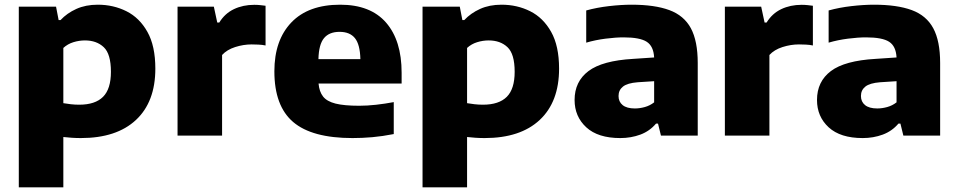

<svg xmlns="http://www.w3.org/2000/svg" viewBox="-20 -577 4076 817"><path d="M60 220V-548.5H218.5L229.5 -491.5H237.5Q265 -521 304.8 -539Q344.5 -557 396 -557Q462.5 -557 518 -529.2Q573.5 -501.5 607.2 -441.5Q641 -381.5 641 -285Q641 -143.5 558.5 -66.5Q476 10.5 324 10.5Q304.5 10.5 285.2 9.2Q266 8 249.5 6V220ZM317 -131.5Q385 -131.5 418.5 -165Q452 -198.5 452 -271.5Q452 -347.5 421.5 -376.2Q391 -405 341.5 -405Q317 -405 292.5 -397.5Q268 -390 249.5 -373V-138Q263.5 -135.5 281.2 -133.5Q299 -131.5 317 -131.5Z M735.5 0V-548.5H890L904.5 -481H913Q936.5 -519.5 975.2 -538Q1014 -556.5 1062 -556.5Q1075 -556.5 1087.5 -555.2Q1100 -554 1110 -552.5V-383.5Q1096 -386.5 1080 -387.2Q1064 -388 1050.5 -388Q1016 -388 980.8 -376.8Q945.5 -365.5 925 -343V0Z M1480 10.5Q1307.5 10.5 1227.5 -57.8Q1147.5 -126 1147.5 -273.5Q1147.5 -406 1219.8 -481.5Q1292 -557 1427.5 -557Q1556.5 -557 1622.8 -480.8Q1689 -404.5 1689 -267.5V-221.5H1335.5Q1338.5 -187 1354.8 -166.2Q1371 -145.5 1407.8 -136.2Q1444.5 -127 1508.5 -127Q1542 -127 1580.2 -131.2Q1618.5 -135.5 1655.5 -142.5V-6.5Q1607 3 1564 6.8Q1521 10.5 1480 10.5ZM1425 -441.5Q1381 -441.5 1358.8 -414.8Q1336.5 -388 1335 -325.5H1513.5Q1512 -388 1490.2 -414.8Q1468.5 -441.5 1425 -441.5Z M1778 220V-548.5H1936.5L1947.5 -491.5H1955.5Q1983 -521 2022.8 -539Q2062.5 -557 2114 -557Q2180.5 -557 2236 -529.2Q2291.5 -501.5 2325.2 -441.5Q2359 -381.5 2359 -285Q2359 -143.5 2276.5 -66.5Q2194 10.5 2042 10.5Q2022.5 10.5 2003.2 9.2Q1984 8 1967.5 6V220ZM2035 -131.5Q2103 -131.5 2136.5 -165Q2170 -198.5 2170 -271.5Q2170 -347.5 2139.5 -376.2Q2109 -405 2059.5 -405Q2035 -405 2010.5 -397.5Q1986 -390 1967.5 -373V-138Q1981.5 -135.5 1999.2 -133.5Q2017 -131.5 2035 -131.5Z M2619.5 10.5Q2524.5 10.5 2474.8 -35.2Q2425 -81 2425 -151.5Q2425 -230 2484 -274.5Q2543 -319 2674.5 -326.5L2763.5 -332.5Q2761 -380.5 2732 -399.2Q2703 -418 2633.5 -418Q2600 -418 2556.8 -412.5Q2513.5 -407 2474.5 -395.5V-532.5Q2519.5 -545 2571.5 -551Q2623.5 -557 2667.5 -557Q2766 -557 2828.2 -534Q2890.5 -511 2919.8 -456.8Q2949 -402.5 2949 -309V0H2792.5L2780 -51H2771.5Q2744.5 -19 2704.8 -4.2Q2665 10.5 2619.5 10.5ZM2612 -168.5Q2612 -144 2629.5 -129.8Q2647 -115.5 2681.5 -115.5Q2702 -115.5 2723.8 -121.5Q2745.5 -127.5 2763.5 -141.5V-231.5L2693.5 -227Q2649.5 -223.5 2630.8 -208.5Q2612 -193.5 2612 -168.5Z M3064.5 0V-548.5H3219L3233.5 -481H3242Q3265.5 -519.5 3304.2 -538Q3343 -556.5 3391 -556.5Q3404 -556.5 3416.5 -555.2Q3429 -554 3439 -552.5V-383.5Q3425 -386.5 3409 -387.2Q3393 -388 3379.5 -388Q3345 -388 3309.8 -376.8Q3274.5 -365.5 3254 -343V0Z M3651 10.5Q3556 10.5 3506.2 -35.2Q3456.5 -81 3456.5 -151.5Q3456.5 -230 3515.5 -274.5Q3574.5 -319 3706 -326.5L3795 -332.5Q3792.5 -380.5 3763.5 -399.2Q3734.5 -418 3665 -418Q3631.5 -418 3588.2 -412.5Q3545 -407 3506 -395.5V-532.5Q3551 -545 3603 -551Q3655 -557 3699 -557Q3797.5 -557 3859.8 -534Q3922 -511 3951.2 -456.8Q3980.5 -402.5 3980.5 -309V0H3824L3811.5 -51H3803Q3776 -19 3736.2 -4.2Q3696.5 10.5 3651 10.5ZM3643.5 -168.5Q3643.5 -144 3661 -129.8Q3678.5 -115.5 3713 -115.5Q3733.5 -115.5 3755.2 -121.5Q3777 -127.5 3795 -141.5V-231.5L3725 -227Q3681 -223.5 3662.2 -208.5Q3643.5 -193.5 3643.5 -168.5Z"/></svg>

Font: Encode Sans Semi Expanded ExtraBold
Style: Regular
Weight: 800
Width: 6
Designer: Multiple Designers
Foundry: Impallari Type
Version: Version 3.000; ttfautohint (v1.8.3) -l 8 -r 50 -G 200 -x 14 